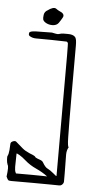

<svg xmlns="http://www.w3.org/2000/svg" viewBox="-54 -589 407 823"><g transform="rotate(5 149.5 -178.0)"><path d="M233 200Q229 200 196 199.5Q163 199 117.5 199Q72 199 28 199Q17 199 14 197Q11 195 5 182Q8 158 8 147Q8 135 5 131Q1 121 0.5 108.5Q0 96 1 94Q6 86 7.5 67.5Q9 49 9 41Q9 33 19 29Q29 25 34 30Q52 46 64 56Q76 66 95 74Q111 80 115.5 83Q120 86 120 87Q120 88 123 90Q130 94 141 97.5Q152 101 156 109Q167 128 177 132.5Q187 137 204 151Q209 155 213.5 159Q218 163 218 159Q218 -2 218 -106Q218 -210 218 -270.5Q218 -331 218 -360Q218 -389 217.5 -398.5Q217 -408 217 -410Q217 -412 214.5 -414.5Q212 -417 210 -417Q177 -418 144 -418.5Q111 -419 79 -419Q63 -419 51 -427Q45 -431 48 -441Q50 -448 76 -449Q102 -450 145 -450Q150 -449 159.5 -447Q169 -445 173 -446Q187 -450 194 -450Q201 -450 214 -450Q235 -450 244 -441Q249 -436 250.5 -426.5Q252 -417 252 -403Q252 -284 252 -205.5Q252 -127 252.5 -80Q253 -33 253.5 -9Q254 15 255.5 23.5Q257 32 259 34Q251 47 251 66Q252 122 252 146Q252 170 252 181Q252 188 246.5 194Q241 200 233 200ZM178 166Q157 150 128.5 137Q100 124 80 106Q64 92 52 85Q40 78 39 80L38 137Q38 144 39 151Q40 158 44 165Q51 165 70 165Q89 165 112 165Q135 165 153.5 165.5Q172 166 178 166ZM143 -482Q129 -482 117.5 -488Q106 -494 103 -502Q101 -508 103 -522.5Q105 -537 119 -544Q128 -551 138 -554.5Q148 -558 155 -553Q160 -549 167 -545.5Q174 -542 180 -539Q192 -530 186 -519Q179 -506 170.5 -494Q162 -482 143 -482Z"/></g></svg>

Font: Sankofa Display
Style: Regular
Weight: 400
Designer: Batsirai Madzonga
Foundry: Batsirai Madzonga
Version: Version 1.000; ttfautohint (v1.8.4.7-5d5b)